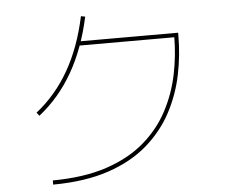

<svg xmlns="http://www.w3.org/2000/svg" viewBox="-54 -845 1108 916"><g transform="rotate(-5 500.0 -386.5)"><path d="M164 8V-12Q315 -13 423.5 -49.5Q532 -86 605 -149Q678 -212 721 -293.5Q764 -375 782.5 -465.5Q801 -556 801 -647L806 -642H343V-662H821V-647Q821 -555 802 -462Q783 -369 738.5 -285Q694 -201 618.5 -135Q543 -69 431 -31Q319 7 164 8ZM127 -325 115 -341Q210 -416 272.5 -525.5Q335 -635 366 -781L386 -777Q322 -478 127 -325Z"/></g></svg>

Font: Murecho Thin Thin
Style: Regular
Weight: 250
Version: Version 1.010